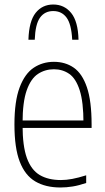

<svg xmlns="http://www.w3.org/2000/svg" viewBox="-20 -822 464 851"><path d="M248 9Q182 9 136.5 -17.8Q91 -44.5 67.5 -105.5Q44 -166.5 44 -270Q44 -373.5 67 -434.5Q90 -495.5 129.5 -521.8Q169 -548 219 -548Q269.5 -548 307 -522Q344.5 -496 365.2 -435.2Q386 -374.5 386 -270V-255H66V-288H358L350 -276Q350 -370 333.2 -422Q316.5 -474 287 -494.5Q257.5 -515 219 -515Q180 -515 148.5 -494.5Q117 -474 98.5 -422Q80 -370 80 -276V-267Q80 -174.5 99.2 -121.5Q118.5 -68.5 156.2 -46.2Q194 -24 250 -24Q273.5 -24 300.2 -29Q327 -34 362 -45V-11Q330 0 302.2 4.5Q274.5 9 248 9ZM106 -646Q108.5 -728 138 -765Q167.5 -802 216 -802Q265 -802 295.5 -764.5Q326 -727 328 -646H300Q296.5 -715 275 -744Q253.5 -773 216 -773Q178.5 -773 157.5 -744Q136.5 -715 134 -646Z"/></svg>

Font: Encode Sans Condensed Thin
Style: Regular
Weight: 100
Width: 3
Designer: Multiple Designers
Foundry: Impallari Type
Version: Version 3.002